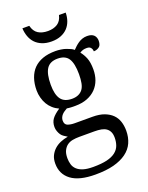

<svg xmlns="http://www.w3.org/2000/svg" viewBox="-166 -771 830 1077"><g transform="rotate(-20 248.5 -232.5)"><path d="M485.4 -477.5Q485.4 -466.8 482.9 -457.8Q480.5 -448.7 474.9 -443.1Q469.2 -437.5 459.7 -433.6Q450.2 -429.7 439.5 -429.7Q439.5 -434.1 438 -439.5Q436.5 -444.8 432.9 -450.2Q429.2 -455.6 423.3 -458.3Q417.5 -460.9 407.2 -460.9Q395.5 -460.9 386 -458.3Q376.5 -455.6 365.7 -448.7Q381.8 -429.2 392.1 -403.1Q402.3 -377 402.3 -335.9Q402.3 -302.2 392.1 -273.7Q381.8 -245.1 361.1 -223.6Q340.3 -202.1 309.3 -189.9Q278.3 -177.7 237.3 -177.7Q231 -177.7 223.9 -177.7Q216.8 -177.7 210.7 -178.2Q204.6 -178.7 198.5 -179.2Q192.4 -179.7 187.5 -180.7Q178.2 -175.3 170.4 -170.2Q162.6 -165 156.2 -158.2Q149.9 -151.4 146 -142.6Q142.1 -133.8 142.1 -124Q142.1 -111.8 146.7 -104.2Q151.4 -96.7 159.7 -93.8Q168 -90.8 178.2 -89.1Q188.5 -87.4 201.7 -87.4H305.7Q347.7 -87.4 376.2 -76.7Q404.8 -65.9 423.1 -47.9Q441.4 -29.8 449.7 -4.6Q458 20.5 458 50.3Q458 89.8 443.6 122.1Q429.2 154.3 398.4 176.8Q367.7 199.2 322.3 211.2Q276.9 223.1 212.9 223.1Q116.2 223.1 68.4 187.3Q20.5 151.4 20.5 88.4Q20.5 60.5 30.3 40.8Q40 21 55.9 6.6Q71.8 -7.8 92.5 -16.6Q113.3 -25.4 138.2 -29.8Q127.9 -36.1 118.2 -42.5Q108.4 -48.8 102.1 -58.1Q95.7 -67.4 91.1 -80.1Q86.4 -92.8 86.4 -106Q86.4 -134.3 100.6 -153.6Q114.7 -172.9 147 -194.3Q127 -203.1 111.1 -217.3Q95.2 -231.4 84.7 -249.3Q74.2 -267.1 68.4 -289.1Q62.5 -311 62.5 -333Q62.5 -373 73.7 -405.5Q85 -438 106.4 -459.7Q127.9 -481.4 160.2 -493.2Q192.4 -504.9 237.3 -504.9Q252 -504.9 269 -502.4Q286.1 -500 300 -494.9Q314 -489.7 324.2 -485.1Q334.5 -480.5 341.8 -473.6Q349.6 -481.9 358.9 -490.5Q368.2 -499 379.2 -506.6Q390.1 -514.2 403.6 -518.8Q417 -523.4 432.1 -523.4Q446.3 -523.4 456.3 -520Q466.3 -516.6 472.9 -510Q479.5 -503.4 482.4 -494.4Q485.4 -485.4 485.4 -477.5ZM94.7 83Q94.7 102.5 99.9 120.4Q105 138.2 119.1 151.4Q133.3 164.6 156.2 171.6Q179.2 178.7 214.8 178.7Q265.1 178.7 297.4 170.9Q329.6 163.1 348.9 147.9Q368.2 132.8 376 111.6Q383.8 90.3 383.8 65.4Q383.8 44.4 377.4 30.8Q371.1 17.1 359.1 8.5Q347.2 0 329.6 -3.4Q312 -6.8 288.1 -6.8H198.2Q177.2 -6.8 158.7 -3.4Q140.1 0 126.2 10Q112.3 20 103.5 37.6Q94.7 55.2 94.7 83ZM147.9 -335.9Q147.9 -277.3 168.2 -249.3Q188.5 -221.2 234.4 -221.2Q255.9 -221.2 272 -228.3Q288.1 -235.4 298.3 -249Q308.6 -262.7 313 -285.2Q317.4 -307.6 317.4 -337.9Q317.4 -401.9 298.3 -431.4Q279.3 -460.9 233.4 -460.9Q187.5 -460.9 167.7 -430.4Q147.9 -399.9 147.9 -335.9ZM237.3 -562.5Q204.6 -562.5 180.2 -572.5Q155.8 -582.5 140.1 -599.4Q124.5 -616.2 116.2 -639.4Q107.9 -662.6 106.9 -688H147.9Q156.2 -653.8 179.2 -639.2Q202.1 -624.5 237.3 -624.5Q271 -624.5 294.2 -639.2Q317.4 -653.8 325.2 -688H365.2Q365.2 -662.6 357.2 -639.4Q349.1 -616.2 333.5 -599.4Q317.9 -582.5 293.7 -572.5Q269.5 -562.5 237.3 -562.5Z"/></g></svg>

Font: MUA Office
Style: Regular
Weight: 400
Designer: Khon Soe Zaw Thu
Foundry: Myanmar Unicode
Version: Version 2.10 June 24, 2017